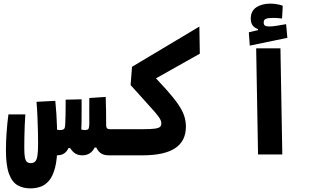

<svg xmlns="http://www.w3.org/2000/svg" viewBox="-20 -851 1798 1058"><path d="M147.5 187Q106.9 187 76.7 169.7Q46.4 152.3 29.5 106.4Q12.7 60.5 12.7 -23.9Q12.7 -71.8 16.4 -122.1Q20 -172.4 26.4 -220.7H119.6Q117.7 -194.3 116.2 -159.7Q114.7 -125 114.3 -91.8Q113.8 -58.6 113.8 -36.1Q113.8 -3.4 116.9 14.9Q120.1 33.2 127.9 40.5Q135.7 47.9 148.9 47.9Q164.6 47.9 173.6 39.1Q182.6 30.3 186.3 6.6Q189.9 -17.1 189.9 -61.5Q189.9 -87.4 189 -126.2Q188 -165 186.3 -208Q184.6 -251 181.2 -290L284.7 -295.4Q292 -221.7 293.9 -157Q295.9 -92.3 295.9 -51.8Q295.9 25.9 283.4 73.2Q271 120.6 249.5 145.3Q228 169.9 201.7 178.5Q175.3 187 147.5 187ZM293.9 4.9Q269.5 4.9 246.3 -7.8Q223.1 -20.5 207.5 -48.8L227.1 -162.1Q247.1 -148.9 272.2 -141.6Q297.4 -134.3 309.6 -134.3Q328.1 -134.3 333.7 -141.4Q339.4 -148.4 339.8 -174.8Q340.8 -196.3 341.1 -217.3Q341.3 -238.3 341.6 -259.5Q341.8 -280.8 341.8 -301.8L429.7 -303.7Q429.7 -274.4 429.7 -244.1Q429.7 -213.9 429.4 -184.8Q429.2 -155.8 427.2 -128.9Q425.3 -97.7 416.5 -74.2Q407.7 -50.8 396 -35.2H357.4Q348.1 -14.6 332.5 -4.9Q316.9 4.9 293.9 4.9ZM435.5 4.9Q406.7 4.9 389.4 -8.8Q372.1 -22.5 349.6 -60.1L389.2 -156.2Q413.1 -144 423.8 -139.2Q434.6 -134.3 447.3 -134.3Q465.8 -134.3 469 -143.8Q472.2 -153.3 472.2 -173.3Q472.2 -200.7 471.9 -236.1Q471.7 -271.5 472.2 -311L562.5 -316.9Q564 -273.9 564.5 -238Q564.9 -202.1 564.9 -164.1Q564.9 -154.8 560.5 -132.8Q556.2 -110.8 547.9 -85Q539.6 -59.1 526.9 -38.1H501.5Q490.7 -15.6 473.1 -5.4Q455.6 4.9 435.5 4.9ZM580.1 4.9Q559.1 4.9 544.2 -1.7Q529.3 -8.3 518.1 -24.9Q506.8 -41.5 497.6 -72.3L564.9 -164.1Q564.9 -154.8 566.9 -149.2Q568.8 -143.6 573.5 -141.4Q578.1 -139.2 585.9 -139.2Q604.5 -139.2 613.5 -124Q622.6 -108.9 622.6 -75.7Q622.6 -34.2 612.1 -14.6Q601.6 4.9 580.1 4.9Z M580.1 4.9 585.9 -139.2H770Q813 -139.2 834.2 -142.3Q855.5 -145.5 862.3 -152.3Q869.1 -159.2 869.1 -170.9Q869.1 -183.1 860.8 -197.3Q852.5 -211.4 833.5 -233.4Q814.5 -255.4 781.7 -291.3Q749 -327.1 699.7 -382.3L707.5 -482.9L1078.6 -704.6L1081.1 -555.2L770.5 -380.4L793.9 -466.8Q856.4 -402.3 897.2 -356.7Q938 -311 961.4 -276.9Q984.9 -242.7 994.6 -213.6Q1004.4 -184.6 1004.4 -153.3Q1004.4 -73.7 945.1 -34.4Q885.7 4.9 766.1 4.9Z M1401.9 0 1391.6 -584.5H1525.4L1535.6 0ZM1356.4 -599.6 1351.1 -672.9 1436 -693.4 1431.2 -651.9 1401.9 -679.2V-690.9Q1361.8 -703.1 1361.8 -748.5Q1361.8 -790.5 1392.6 -810.8Q1423.3 -831.1 1471.2 -831.1Q1488.3 -831.1 1507.1 -827.6Q1525.9 -824.2 1538.1 -819.3L1534.2 -749Q1522.9 -750.5 1509.8 -751.5Q1496.6 -752.4 1488.3 -752.4Q1460 -752.4 1446.5 -747.8Q1433.1 -743.2 1433.1 -727.5Q1433.1 -713.9 1440.7 -709.5Q1448.2 -705.1 1464.4 -705.1Q1480 -705.1 1507.3 -709.5Q1534.7 -713.9 1556.6 -717.8L1563.5 -642.6Z"/></svg>

Font: Cascadia Mono
Style: Regular
Weight: 400
Monospace: yes
Designer: Aaron Bell
Foundry: Saja Typeworks
Version: Version 2404.023